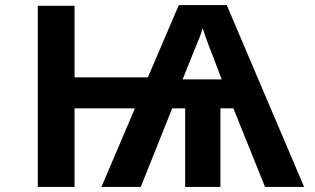

<svg xmlns="http://www.w3.org/2000/svg" viewBox="-20 -737 1240 757"><path d="M129 0V-714H274V-432H563L685 -717H874L1179 0H1025L900 -310H849V0H710V-310H659L535 0H380L512 -310H274V0ZM700 -424H854L818 -519Q811 -537 803.5 -556Q796 -575 790 -593Q784 -611 779 -626Q775 -611 768 -592.5Q761 -574 753 -555.5Q745 -537 738 -519Z"/></svg>

Font: Noto Sans Mono
Style: Bold
Weight: 700
Designer: Monotype Design Team
Foundry: Monotype Imaging Inc.
Version: Version 2.014